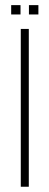

<svg xmlns="http://www.w3.org/2000/svg" viewBox="-20 -710 188 730"><path d="M59 0V-600H89.5V0ZM90 -655V-690.5H126V-655ZM22.5 -655V-690.5H58V-655Z"/></svg>

Font: Big Shoulders Display ExtraLight
Style: Regular
Weight: 250
Designer: Patric King
Foundry: XO Type Co
Version: Version 2.002